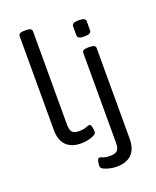

<svg xmlns="http://www.w3.org/2000/svg" viewBox="-172 -851 942 1161"><g transform="rotate(-20 298.5 -270.0)"><path d="M222 6Q159 6 125.5 -27.5Q92 -61 92 -127V-730Q92 -741 100.5 -746.5Q109 -752 131 -752H139Q161 -752 169.5 -746.5Q178 -741 178 -730V-132Q178 -94 191 -81Q204 -68 234 -68Q263 -68 280 -75Q297 -82 304 -82Q311 -82 314.5 -71.5Q318 -61 319.5 -49Q321 -37 321 -32Q321 -21 305 -12.5Q289 -4 266 1Q243 6 222 6ZM375 212Q354 212 331 207Q308 202 292 193.5Q276 185 276 174Q276 169 277 157Q278 145 282 134.5Q286 124 293 124Q300 124 316 130.5Q332 137 359 137Q391 137 405 124Q419 111 419 74V-503Q419 -514 427.5 -519.5Q436 -525 458 -525H466Q487 -525 496 -519.5Q505 -514 505 -503V79Q505 145 471.5 178.5Q438 212 375 212ZM460 -595Q436 -595 426 -601Q416 -607 416 -617V-677Q416 -687 426 -693Q436 -699 460 -699Q484 -699 494 -693.5Q504 -688 504 -677V-617Q504 -607 494 -601Q484 -595 460 -595Z"/></g></svg>

Font: Asap Semi Expanded
Style: Regular
Weight: 400
Width: 6
Designer: Pablo Cosgaya
Foundry: Omnibus-Type
Version: Version 3.001; ttfautohint (v1.8.4.7-5d5b)